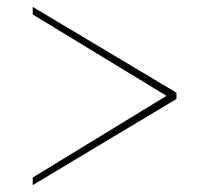

<svg xmlns="http://www.w3.org/2000/svg" viewBox="-20 -537 581 557"><path d="M492 -250 75 0V-22L463 -259L75 -495V-517L492 -268Z"/></svg>

Font: Raleway Thin
Style: Italic
Weight: 100
Italic angle: -12°
Designer: Matt McInerney, Pablo Impallari, Rodrigo Fuenzalida
Foundry: Matt McInerney, Pablo Impallari, Rodrigo Fuenzalida
Version: Version 4.026